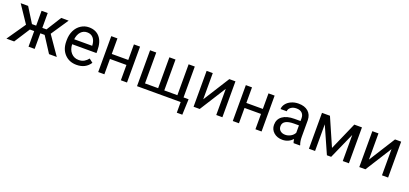

<svg xmlns="http://www.w3.org/2000/svg" viewBox="28 -1518 5651 2656"><g transform="rotate(20 2853.0 -190.5)"><path d="M489.7 -229.5H426.3V0H335.9V-229.5H272.5L124.5 0H10.3L199.2 -273.4L28.3 -528.3H137.7L273.9 -309.6H335.9V-528.3H426.3V-309.6H487.8L625 -528.3H734.4L563 -272.9L752 0H637.7Z M801.3 0ZM1043.5 9.8Q936 9.8 868.7 -60.8Q801.3 -131.3 801.3 -249.5V-266.1Q801.3 -344.7 831.3 -406.5Q861.3 -468.3 915.3 -503.2Q969.2 -538.1 1032.2 -538.1Q1135.3 -538.1 1192.4 -470.2Q1249.5 -402.3 1249.5 -275.9V-238.3H891.6Q893.6 -160.2 937.3 -112.1Q981 -64 1048.3 -64Q1096.2 -64 1129.4 -83.5Q1162.6 -103 1187.5 -135.3L1242.7 -92.3Q1176.3 9.8 1043.5 9.8ZM1032.2 -463.9Q977.5 -463.9 940.4 -424.1Q903.3 -384.3 894.5 -312.5H1159.2V-319.3Q1155.3 -388.2 1122.1 -426Q1088.9 -463.9 1032.2 -463.9Z M1785.6 0H1695.3V-225.6H1452.6V0H1361.8V-528.3H1452.6V-299.3H1695.3V-528.3H1785.6Z M2023.9 -528.3V-73.7H2217.3V-528.3H2307.6V-73.7H2500.5V-528.3H2591.3V-73.7H2665.5L2656.7 156.7H2575.7V0H1933.1V-528.3Z M3099.6 -528.3H3189.9V0H3099.6V-385.3L2856 0H2765.6V-528.3H2856V-142.6Z M3766.6 0H3676.3V-225.6H3433.6V0H3342.8V-528.3H3433.6V-299.3H3676.3V-528.3H3766.6Z M3896.5 0ZM4237.8 0Q4230 -15.6 4225.1 -55.7Q4162.1 9.8 4074.7 9.8Q3996.6 9.8 3946.5 -34.4Q3896.5 -78.6 3896.5 -146.5Q3896.5 -229 3959.2 -274.7Q4022 -320.3 4135.7 -320.3H4223.6V-361.8Q4223.6 -409.2 4195.3 -437.3Q4167 -465.3 4111.8 -465.3Q4063.5 -465.3 4030.8 -440.9Q3998 -416.5 3998 -381.8H3907.2Q3907.2 -421.4 3935.3 -458.3Q3963.4 -495.1 4011.5 -516.6Q4059.6 -538.1 4117.2 -538.1Q4208.5 -538.1 4260.3 -492.4Q4312 -446.8 4314 -366.7V-123.5Q4314 -50.8 4332.5 -7.8V0ZM4087.9 -68.8Q4130.4 -68.8 4168.5 -90.8Q4206.5 -112.8 4223.6 -147.9V-256.3H4152.8Q3986.8 -256.3 3986.8 -159.2Q3986.8 -116.7 4015.1 -92.8Q4043.5 -68.8 4087.9 -68.8Z M4759.8 -119.6 4939.5 -528.3H5052.2V0H4961.9V-384.3L4791 0H4728.5L4554.2 -392.6V0H4463.9V-528.3H4581.1Z M5539.1 -528.3H5629.4V0H5539.1V-385.3L5295.4 0H5205.1V-528.3H5295.4V-142.6Z"/></g></svg>

Font: Roboto-o
Style: o-Regular
Weight: 400
Designer: Google
Version: Version 2.134; 2016; ttfautohint (v1.6)